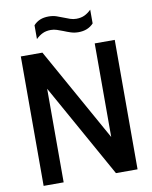

<svg xmlns="http://www.w3.org/2000/svg" viewBox="-99 -1007 858 1081"><g transform="rotate(-10 330.0 -467.0)"><path d="M61.5 0V-740H185L484 -205V-740H598.5V0H475L176 -535V0ZM405.5 -818Q382 -818 361.5 -824.8Q341 -831.5 322 -839.5Q305 -846 288 -851.8Q271 -857.5 253.5 -857.5Q226.5 -857.5 206.8 -848.2Q187 -839 168 -820.5V-899.5Q184 -917 205 -925.8Q226 -934.5 254.5 -934.5Q278 -934.5 298.5 -927.8Q319 -921 338 -913Q355 -906 372 -900.2Q389 -894.5 406.5 -894.5Q433.5 -894.5 453.2 -903.8Q473 -913 492 -931.5V-853Q460 -818 405.5 -818Z"/></g></svg>

Font: Encode Sans Cnd SmBold
Style: Regular
Weight: 600
Width: 3
Designer: Multiple Designers
Foundry: Impallari Type
Version: Version 3.002; ttfautohint (v1.8.3) -l 8 -r 50 -G 200 -x 14 